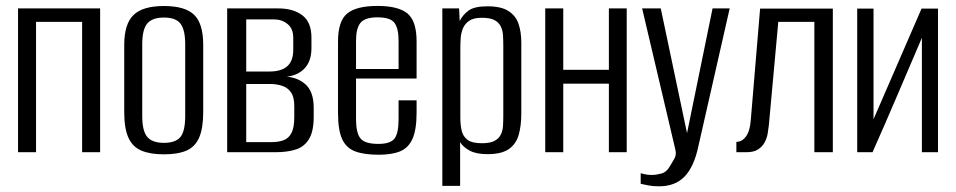

<svg xmlns="http://www.w3.org/2000/svg" viewBox="-20 -524 3291 661"><path d="M42.1 0V-495H324.7V0H262.7V-448.8H104.1V0Z M544.3 7.3Q497.7 7.3 467.3 -5.3Q436.8 -17.8 422.2 -49.8Q407.7 -81.7 407.7 -138V-369.4Q407.7 -441.2 439.5 -472.2Q471.3 -503.3 544.3 -503.3Q617.4 -503.3 648.5 -472.9Q679.6 -442.6 679.6 -369.4V-138.2Q679.6 -82.5 665.7 -50.5Q651.8 -18.6 622.1 -5.6Q592.3 7.3 544.3 7.3ZM544.3 -32.2Q584.4 -32.2 601 -52.2Q617.6 -72.2 617.6 -124.8V-371.6Q617.6 -420.7 601.7 -442.1Q585.8 -463.6 544.3 -463.6Q504.6 -463.6 487.1 -443.2Q469.7 -422.8 469.7 -371.6V-124.8Q469.7 -72.9 487.1 -52.5Q504.6 -32.2 544.3 -32.2Z M762.1 0V-495H938.5Q989.6 -495 1020.9 -471.3Q1052.2 -447.5 1052.2 -394.7V-358.4Q1052.2 -310.7 1025.6 -285.6Q999 -260.4 954.9 -259V-260.5Q1000 -260.5 1030 -235.2Q1060 -209.8 1060 -153V-122.2Q1060 -71.6 1043.8 -45.2Q1027.6 -18.7 998.5 -9.4Q969.4 0 929.5 0ZM827.7 -34.7H914.6Q939.1 -34.7 956.7 -41.4Q974.2 -48.1 983.7 -66.6Q993.1 -85 993.1 -121.1V-159.6Q993.1 -190 981.8 -206.1Q970.5 -222.2 951.5 -228.5Q932.6 -234.9 908.9 -234.9H827.7ZM827.7 -277.8H908.2Q948.5 -277.8 969.1 -296.1Q989.6 -314.4 989.6 -353V-394.8Q989.6 -425.1 970.1 -441.2Q950.5 -457.3 922.4 -457.3H827.7Z M1283.9 8.7Q1233.7 8.7 1202.9 -2.8Q1172.1 -14.3 1157.9 -45.2Q1143.7 -76 1143.7 -135.1V-381.5Q1143.7 -451.8 1175.5 -477.7Q1207.3 -503.6 1279.6 -503.6Q1351.2 -503.6 1382.7 -477.7Q1414.2 -451.8 1414.2 -381.5V-253.7H1205.7V-114.1Q1205.7 -66.5 1221 -47.5Q1236.3 -28.6 1282.5 -28.6Q1323.9 -28.6 1338.1 -46.8Q1352.2 -65.1 1352.2 -114.1V-178.5H1414.2V-136.1Q1414.2 -78.2 1400.3 -46.6Q1386.4 -15 1357.7 -3.1Q1329.1 8.7 1283.9 8.7ZM1205.7 -286.5H1352.2V-383.7Q1352.2 -426.3 1338.1 -445.3Q1323.9 -464.3 1279.6 -464.3Q1236.3 -464.3 1221 -445.3Q1205.7 -426.3 1205.7 -383.7Z M1502.8 116V-495H1560.5L1562.6 -451.5Q1572.4 -471.9 1592.4 -487.1Q1612.5 -502.3 1658 -502.3Q1705.1 -502.3 1730.2 -486.2Q1755.4 -470.2 1765 -442.3Q1774.7 -414.4 1774.7 -377.5V-133.3Q1774.7 -91.6 1765.8 -59.9Q1756.8 -28.3 1731.8 -10.8Q1706.8 6.7 1658.3 6.7Q1620 6.7 1597.4 -5.2Q1574.8 -17.2 1564.1 -34.6V116ZM1638.7 -30.9Q1667 -30.9 1682.1 -38.8Q1697.2 -46.7 1703.9 -60.2Q1710.7 -73.6 1711.7 -90.5Q1712.7 -107.4 1712.7 -125.7V-367.3Q1712.7 -385.6 1711.7 -402.5Q1710.7 -419.4 1703.9 -433.2Q1697.2 -447 1682.1 -454.9Q1667 -462.8 1638.7 -462.8Q1610.8 -462.8 1595.7 -452.7Q1580.6 -442.6 1573.8 -426.4Q1567.1 -410.3 1565.9 -391.3Q1564.8 -372.2 1564.8 -355.2V-119.3Q1564.8 -94.7 1569.3 -74.6Q1573.8 -54.4 1589.5 -42.6Q1605.3 -30.9 1638.7 -30.9Z M1857.1 0V-495H1919.1V-283.8H2076.2V-495H2137.6V0H2076.2V-235.9H1919.1V0Z M2248.7 117.4Q2227.6 117.4 2211.5 114.2Q2195.5 111 2185.7 108.8V72.3Q2189.4 73.6 2199.7 75.9Q2209.9 78.3 2224.3 78.3Q2238.9 78.3 2257.3 73.3Q2275.7 68.4 2288.1 45.3Q2293.8 35.4 2301.5 22.5Q2309.3 9.5 2305.2 -8.4L2190.7 -495H2254.8L2345.7 -63.4H2344.8L2433.1 -495H2492.1L2384 -19.3Q2369.3 50 2336.9 83.7Q2304.6 117.4 2248.7 117.4Z M2515.1 0V-35.6Q2534.5 -35.6 2548.3 -54.4Q2562 -73.2 2564.7 -110.4L2596.8 -494.3H2847.2V0H2783.6V-448.7H2659.4L2626.9 -92.5Q2625.6 -80.2 2622.9 -64.3Q2620.2 -48.5 2612.4 -33.8Q2604.7 -19.2 2589.8 -9.6Q2575 0 2550 0Z M2931.1 0V-494.3H2987.3V-113.5L3152.6 -494.3H3209.3V0H3153.8V-393.9Q3111.5 -295 3069.6 -196.9Q3027.8 -98.9 2983.9 0Z"/></svg>

Font: Alumni Sans SC Thin
Style: Regular
Weight: 100
Designer: Robert E. Leuschke
Foundry: Robert E. Leuschke
Version: Version 1.018